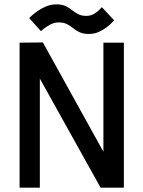

<svg xmlns="http://www.w3.org/2000/svg" viewBox="-20 -862 659 882"><path d="M163 -501V0H70V-666L177 -667L455 -165V-666H549V0H442ZM114 -779Q114 -779 124 -788.5Q134 -798 151.5 -810.5Q169 -823 191.5 -832.5Q214 -842 240 -842Q265 -842 281.5 -834Q298 -826 311 -815.5Q324 -805 339 -797Q354 -789 377 -789Q397 -789 413 -799Q429 -809 438.5 -819Q448 -829 448 -829L504 -769Q504 -769 495.5 -759.5Q487 -750 471 -737.5Q455 -725 434 -715.5Q413 -706 387 -706Q362 -706 345.5 -714Q329 -722 316 -732.5Q303 -743 288 -751Q273 -759 250 -759Q229 -759 210.5 -749Q192 -739 180 -729Q168 -719 168 -719Z"/></svg>

Font: Epunda Sans Medium
Style: Regular
Weight: 500
Designer: Simon Atzbach
Foundry: typofactur
Version: Version 2.204; ttfautohint (v1.8.4.7-5d5b)